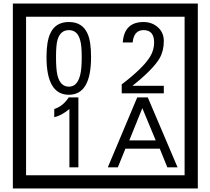

<svg xmlns="http://www.w3.org/2000/svg" viewBox="-20 -980 1195 1090"><path d="M1103 90H53V-960H1103ZM1028 15V-885H128V15ZM497 -656Q497 -442 371 -442Q244 -442 244 -656Q244 -744 265 -789Q294 -855 371 -855Q448 -855 477 -789Q497 -745 497 -656ZM444 -656Q444 -723 435 -752Q420 -809 371 -809Q322 -809 306 -752Q298 -723 298 -656Q298 -587 306 -553Q322 -488 371 -488Q419 -488 435 -554Q444 -587 444 -656ZM910 -450H671V-501Q792 -593 832 -658Q855 -696 855 -739Q855 -809 795 -809Q740 -809 733 -739H677Q685 -855 795 -855Q843 -855 876.5 -825Q910 -795 910 -747Q910 -691 886 -649Q848 -585 732 -493H910ZM425 -30H374V-361Q328 -323 288 -315V-361Q339 -378 370 -427H425ZM988 -30H930L887 -136H692L649 -30H592L759 -427H819ZM864 -183 788 -366 714 -183Z"/></svg>

Font: Unicode BMP Fallback SIL
Style: Regular
Weight: 400
Foundry: NRSI, SIL International
Version: Version 5.1 Based on Unicode 5.1